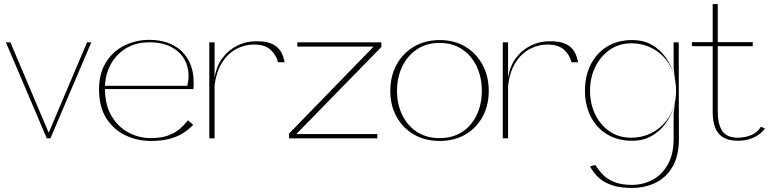

<svg xmlns="http://www.w3.org/2000/svg" viewBox="-20 -680 3835 944"><path d="M210 0 9 -472H31L223 -19H216L408 -472H429L228 0Z M492 -258H901Q904 -272 905.5 -283.5Q907 -295 907 -309Q907 -352 886 -389Q865 -426 822 -449Q779 -472 714 -472Q648 -472 599 -442Q550 -412 523 -361Q496 -310 496 -246Q496 -163 529 -108.5Q562 -54 613.5 -27.5Q665 -1 720 -1Q771 -1 805.5 -13.5Q840 -26 863.5 -46Q887 -66 904 -89L930 -66Q906 -41 876 -23Q846 -5 808 4Q770 13 722 13Q655 13 597 -14.5Q539 -42 503 -98Q467 -154 467 -241Q467 -319 501 -373.5Q535 -428 591.5 -456Q648 -484 714 -484Q815 -484 873.5 -427.5Q932 -371 932 -276Q932 -268 932 -259.5Q932 -251 931 -242H493Z M1009 0V-472H1035V-297Q1044 -355 1073.5 -394.5Q1103 -434 1146 -455.5Q1189 -477 1237 -477Q1285 -478 1313.5 -466Q1342 -454 1356.5 -433Q1371 -412 1377 -384Q1378 -381 1378 -379Q1378 -377 1379 -374H1347Q1337 -412 1309 -436.5Q1281 -461 1228 -461Q1183 -461 1141.5 -439Q1100 -417 1071.5 -372Q1043 -327 1035 -257V0Z M1401 0V-23L1817 -451H1442V-472H1855V-449L1437 -21H1835V0Z M2142 13Q2069 13 2014.5 -19Q1960 -51 1929.5 -106.5Q1899 -162 1899 -233Q1899 -305 1929.5 -361.5Q1960 -418 2015 -450.5Q2070 -483 2142 -483Q2214 -483 2268 -450.5Q2322 -418 2352.5 -361.5Q2383 -305 2383 -233Q2383 -162 2353 -106.5Q2323 -51 2268.5 -19Q2214 13 2142 13ZM2141 -1Q2206 -1 2252.5 -31.5Q2299 -62 2324 -115Q2349 -168 2349 -233Q2349 -299 2324 -352.5Q2299 -406 2252.5 -437.5Q2206 -469 2141 -469Q2077 -469 2030 -437.5Q1983 -406 1957.5 -352.5Q1932 -299 1932 -233Q1932 -168 1957.5 -115Q1983 -62 2030 -31.5Q2077 -1 2141 -1Z M2452 0V-472H2478V-297Q2487 -355 2516.5 -394.5Q2546 -434 2589 -455.5Q2632 -477 2680 -477Q2728 -478 2756.5 -466Q2785 -454 2799.5 -433Q2814 -412 2820 -384Q2821 -381 2821 -379Q2821 -377 2822 -374H2790Q2780 -412 2752 -436.5Q2724 -461 2671 -461Q2626 -461 2584.5 -439Q2543 -417 2514.5 -372Q2486 -327 2478 -257V0Z M3086 244Q3029 244 2989 230.5Q2949 217 2923 193Q2897 169 2881 138L2907 131Q2920 153 2941.5 176Q2963 199 2998 214Q3033 229 3086 229Q3143 229 3189.5 203.5Q3236 178 3264 127.5Q3292 77 3292 2H3318Q3318 85 3287.5 138.5Q3257 192 3204.5 218Q3152 244 3086 244ZM3317 -472 3318 2H3292V-121L3306 -234L3292 -346V-472ZM3088 -483Q3145 -483 3186 -459Q3227 -435 3253.5 -397Q3280 -359 3293 -315.5Q3306 -272 3306 -234Q3306 -195 3292.5 -152.5Q3279 -110 3252 -72.5Q3225 -35 3184 -11.5Q3143 12 3088 12Q3017 12 2965 -19.5Q2913 -51 2884.5 -107Q2856 -163 2856 -234Q2856 -307 2884.5 -363Q2913 -419 2965 -451Q3017 -483 3088 -483ZM3084 -467Q3024 -467 2978 -435Q2932 -403 2906.5 -350.5Q2881 -298 2881 -234Q2881 -171 2906 -118.5Q2931 -66 2976.5 -34.5Q3022 -3 3083 -3Q3143 -3 3193 -31.5Q3243 -60 3273.5 -112Q3304 -164 3304 -234Q3304 -306 3274 -358Q3244 -410 3194 -438.5Q3144 -467 3084 -467Z M3608 12Q3565 12 3537.5 -3.5Q3510 -19 3497 -51Q3484 -83 3484 -130V-453H3382V-473H3484V-660H3509V-473H3681V-453H3509V-133Q3509 -68 3531.5 -35.5Q3554 -3 3608 -3Q3643 -3 3674 -16Q3705 -29 3721 -57L3741 -48Q3727 -29 3706.5 -15.5Q3686 -2 3661.5 5Q3637 12 3608 12Z"/></svg>

Font: Panamera Thin
Style: Regular
Weight: 100
Designer: Bastien Sozeau
Foundry: NBR — Bastien Sozeau
Version: Version 3.003;gftools[0.9.33]